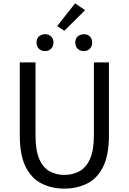

<svg xmlns="http://www.w3.org/2000/svg" viewBox="-20 -1102 761 1135"><path d="M360 13Q286 13 226 -17Q166 -47 131.5 -116Q97 -185 97 -303V-733H190V-300Q190 -212 212.5 -161Q235 -110 274 -89Q313 -68 360 -68Q409 -68 448.5 -89Q488 -110 511.5 -161Q535 -212 535 -300V-733H624V-303Q624 -185 589.5 -116Q555 -47 495 -17Q435 13 360 13ZM246 -800Q224 -800 210 -814Q196 -828 196 -850Q196 -895 246 -900Q268 -900 282 -886.5Q296 -873 296 -850Q296 -828 282 -814Q268 -800 246 -800ZM318 -948 424 -1082 483 -1042 360 -920ZM475 -800Q453 -800 439 -814Q425 -828 425 -850Q425 -895 475 -900Q497 -900 511 -886.5Q525 -873 525 -850Q525 -828 511 -814Q497 -800 475 -800Z"/></svg>

Font: Noto Sans CJK KR Regular (TTF)
Style: Regular
Weight: 400
Designer: Ryoko NISHIZUKA 西塚涼子 (kana & ideographs); Paul D. Hunt (Latin, Greek & Cyrillic); Wenlong ZHANG 张文龙 (bopomofo); Sandoll 
Foundry: Adobe Systems Incorporated
Version: Version 1.004;PS 1.004;hotconv 1.0.82;makeotf.lib2.5.63406